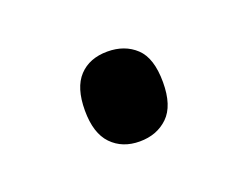

<svg xmlns="http://www.w3.org/2000/svg" viewBox="-40 -182 337 261"><g transform="rotate(-20 128.5 -51.0)"><path d="M72 -51Q72 -84 87 -100Q102 -116 128 -116Q153 -116 169 -101Q185 -86 185 -51Q185 -17 169 -1.5Q153 14 128 14Q103 14 87.5 -2Q72 -18 72 -51Z"/></g></svg>

Font: Noto Sans Devanagari Condensed
Style: Regular
Weight: 400
Width: 3
Designer: Jelle Bosma - Monotype Design Team
Foundry: Monotype Imaging Inc.
Version: Version 2.004; ttfautohint (v1.8.4.7-5d5b)